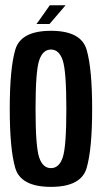

<svg xmlns="http://www.w3.org/2000/svg" viewBox="-20 -724 402 748"><path d="M178.5 4Q61 4 39.5 -69.5Q18 -143 18 -299.5Q18 -456.5 39.5 -530.2Q61 -604 178.5 -604Q296 -604 317.5 -530.2Q339 -456.5 339 -299.5Q339 -143 317.5 -69.5Q296 4 178.5 4ZM178.5 -69Q210.5 -69 224.5 -111Q238.5 -153 238.5 -299.5Q238.5 -446 224.5 -488.5Q210.5 -531 178.5 -531Q146.5 -531 132.5 -488.5Q118.5 -446 118.5 -299.5Q118.5 -153 132.5 -111Q146.5 -69 178.5 -69ZM122 -630.5 131 -642.5 174 -703.5H235.5L173 -630.5Z"/></svg>

Font: Anybody Condensed Medium
Style: Regular
Weight: 500
Width: 3
Designer: Tyler Finck
Foundry: Etcetera Type Company
Version: Version 1.010; ttfautohint (v1.8.3) -l 8 -r 50 -G 200 -x 14 